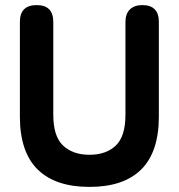

<svg xmlns="http://www.w3.org/2000/svg" viewBox="-20 -720 702 753"><path d="M331 13Q197 13 127.5 -55.5Q58 -124 58 -263V-634Q58 -700 124 -700Q189 -700 189 -634V-270Q189 -185 227.5 -149Q266 -113 331 -113Q396 -113 434 -149Q472 -185 472 -270V-634Q472 -666 489.5 -683Q507 -700 538 -700Q603 -700 603 -634V-263Q603 -124 534 -55.5Q465 13 331 13Z"/></svg>

Font: Zen Maru Gothic Black
Style: Regular
Weight: 900
Designer: Yoshimichi Ohira
Foundry: Positype
Version: Version 1.001